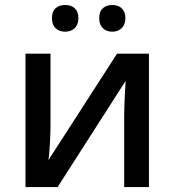

<svg xmlns="http://www.w3.org/2000/svg" viewBox="-20 -756 706 776"><path d="M189.9 -682.1C189.9 -645.5 213.4 -627.9 243.2 -627.9C272.5 -627.9 296.9 -645.5 296.9 -682.1C296.9 -720.7 272.5 -735.8 243.2 -735.8C213.4 -735.8 189.9 -720.7 189.9 -682.1ZM380.9 -682.1C380.9 -645.5 404.8 -627.9 434.1 -627.9C461.9 -627.9 486.8 -645.5 486.8 -682.1C486.8 -720.7 461.9 -735.8 434.1 -735.8C404.8 -735.8 380.9 -720.7 380.9 -682.1ZM184.1 -539.1H83V0H212.9L487.8 -429.2C485.8 -402.3 481.9 -323.2 481.9 -287.1V0H582V-539.1H453.1L175.8 -108.9C180.2 -133.3 184.1 -215.3 184.1 -245.1Z"/></svg>

Font: Noto Reveo Sans
Style: Regular
Weight: 500
Designer: Monotype Design Team
Foundry: Monotype Imaging Inc.
Version: Version 2.007